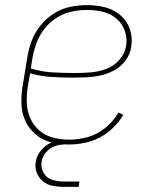

<svg xmlns="http://www.w3.org/2000/svg" viewBox="-20 -558 616 752"><path d="M251 8Q291 8 331.5 -3.5Q372 -15 406.5 -43Q441 -71 463 -108L444 -117Q424 -83 393 -57.5Q362 -32 325 -21.5Q288 -11 251 -11Q218 -11 187.5 -19Q157 -27 134 -47Q111 -67 98.5 -95Q86 -123 85 -155.5Q84 -188 89 -220L98 -271Q136 -260 176.5 -257Q217 -254 258 -254Q286 -254 314.5 -255Q343 -256 371.5 -262Q400 -268 426.5 -282Q453 -296 471.5 -321Q490 -346 494 -375Q500 -411 488.5 -444Q477 -477 451 -499Q425 -521 391 -529.5Q357 -538 321 -538Q288 -538 254.5 -531Q221 -524 191 -505Q161 -486 138.5 -458Q116 -430 104 -398Q92 -366 87 -333L69 -223Q63 -187 64 -151Q65 -115 79.5 -84Q94 -53 120 -31Q146 -9 180.5 -0.5Q215 8 251 8ZM275 -272Q230 -272 186 -274.5Q142 -277 101 -290L100 -286L107 -330Q112 -360 123 -389.5Q134 -419 154 -445Q174 -471 202 -488.5Q230 -506 260.5 -512.5Q291 -519 321 -519Q352 -519 382 -512Q412 -505 435 -486Q458 -467 468.5 -438Q479 -409 474 -378Q469 -348 447 -323Q425 -298 395 -287.5Q365 -277 335 -274.5Q305 -272 275 -272ZM231 174H288L291 153H231Q207 153 185 146.5Q163 140 151 119.5Q139 99 143 75Q146 56 159.5 39.5Q173 23 192 15.5Q211 8 230 8V-10Q206 -10 182 0Q158 10 141 30.5Q124 51 120 75Q116 98 124 118.5Q132 139 148.5 152.5Q165 166 187 170Q209 174 231 174Z"/></svg>

Font: Iosevka Sparkle Thin
Style: Italic
Weight: 100
Italic angle: -9°
Designer: Belleve Invis
Foundry: Belleve Invis
Version: Version 4.5.0; ttfautohint (v1.8.3)